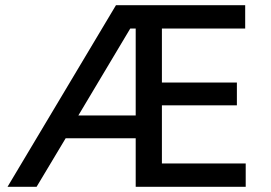

<svg xmlns="http://www.w3.org/2000/svg" viewBox="-20 -720 1046 740"><path d="M9 0 427 -700H925V-610H604V-402H893V-314H604V-90H927V0H503V-187H233L121 0ZM282 -275H503V-610H482Z"/></svg>

Font: Figtree Medium
Style: Regular
Weight: 500
Designer: Erik Kennedy
Foundry: Erik Kennedy
Version: Version 2.001; ttfautohint (v1.8.4.7-5d5b);gftools[0.9.27]